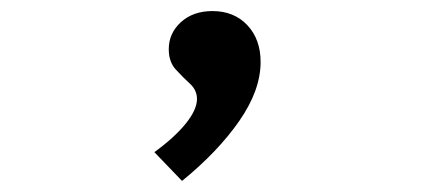

<svg xmlns="http://www.w3.org/2000/svg" viewBox="-20 -158 790 347"><path d="M309 169 259 117Q296 90 316 65Q336 40 336 21Q336 5 323.5 -6.5Q311 -18 298 -32Q285 -46 285 -69Q285 -98 307 -118Q329 -138 364 -138Q403 -138 427 -112.5Q451 -87 451 -46Q451 5 412.5 60.5Q374 116 309 169Z"/></svg>

Font: Inconsolata ExtraExpanded SemiBold
Style: Regular
Weight: 600
Width: 8
Monospace: yes
Designer: Raph Levien, Cyreal, Brenton Simpson
Foundry: Raph Levien, Cyreal, Google
Version: Version 3.001; ttfautohint (v1.8.2.53-6de2)